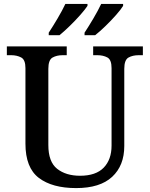

<svg xmlns="http://www.w3.org/2000/svg" viewBox="-20 -951 765 981"><path d="M369 10Q247 10 178.5 -42Q110 -94 110 -217V-603Q110 -646 88 -657.5Q66 -669 37 -669H15V-714H321V-669H300Q270 -669 248.5 -657Q227 -645 227 -599V-210Q227 -124 272 -88.5Q317 -53 389 -53Q470 -53 510 -94.5Q550 -136 550 -207V-603Q550 -646 528.5 -657.5Q507 -669 477 -669H456V-714H710V-669H689Q658 -669 636.5 -657Q615 -645 615 -599V-205Q615 -105 553 -47.5Q491 10 369 10ZM412 -784Q433 -816 457 -856.5Q481 -897 497 -931H609V-921Q599 -904 573.5 -875Q548 -846 518.5 -817.5Q489 -789 466 -771H412ZM229 -784Q250 -816 274 -856.5Q298 -897 314 -931H427V-921Q416 -904 390.5 -875Q365 -846 335.5 -817.5Q306 -789 284 -771H229Z"/></svg>

Font: Noto Serif NP Hmong Medium
Style: Regular
Weight: 500
Designer: Dalton Maag Ltd
Foundry: Dalton Maag Ltd
Version: Version 1.001; ttfautohint (v1.8.4.7-5d5b)